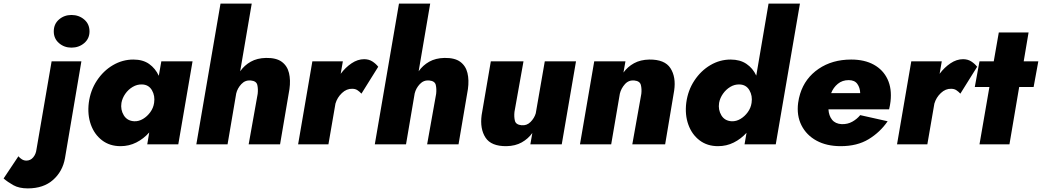

<svg xmlns="http://www.w3.org/2000/svg" viewBox="-182 -800 5774 1064"><path d="M-80 66 -162 189Q-139 209 -107.5 226.5Q-76 244 -28 244Q59 244 112 197Q165 150 178 77L269 -460H104L20 29Q17 54 2 72Q-13 90 -36 90Q-49 90 -60.5 83Q-72 76 -80 66ZM116 -626Q116 -586 145 -561Q174 -536 214 -536Q255 -536 284.5 -561Q314 -586 314 -626Q314 -667 284.5 -692Q255 -717 214 -717Q174 -717 145 -692Q116 -667 116 -626Z M491 -230Q496 -257 512.5 -280.5Q529 -304 553.5 -318.5Q578 -333 605 -332Q642 -331 660 -300Q678 -269 672 -230Q668 -202 651 -178.5Q634 -155 610.5 -141Q587 -127 562 -128Q523 -130 504 -161Q485 -192 491 -230ZM310 -230Q302 -164 321.5 -109.5Q341 -55 383.5 -22.5Q426 10 486 10Q533 10 573.5 -10.5Q614 -31 645 -66L634 0H806L885 -460H712L698 -380Q679 -421 644.5 -445.5Q610 -470 557 -470Q497 -470 444 -439Q391 -408 355 -353.5Q319 -299 310 -230Z M1246 -280 1196 0H1370L1422 -306Q1429 -356 1419.5 -395.5Q1410 -435 1379.5 -457.5Q1349 -480 1292 -479Q1243 -478 1207.5 -458Q1172 -438 1149 -405L1213 -780H1040L906 0H1079L1127 -282Q1134 -311 1155.5 -334Q1177 -357 1208 -354Q1239 -351 1244 -329Q1249 -307 1246 -280Z M1821 -281 1914 -430Q1901 -447 1881.5 -459.5Q1862 -472 1836 -472Q1800 -472 1766 -449Q1732 -426 1706 -391L1718 -460H1549L1470 0H1638L1677 -226Q1687 -260 1713 -284.5Q1739 -309 1770 -308Q1787 -308 1799 -300Q1811 -292 1821 -281Z M2235 -280 2185 0H2359L2411 -306Q2418 -356 2408.5 -395.5Q2399 -435 2368.5 -457.5Q2338 -480 2281 -479Q2232 -478 2196.5 -458Q2161 -438 2138 -405L2202 -780H2029L1895 0H2068L2116 -282Q2123 -311 2144.5 -334Q2166 -357 2197 -354Q2228 -351 2233 -329Q2238 -307 2235 -280Z M2669 -180 2719 -460H2538L2487 -162Q2477 -86 2508.5 -37.5Q2540 11 2625 10Q2674 9 2709.5 -11Q2745 -31 2768 -63L2757 0H2931L3010 -460H2837L2787 -172Q2779 -145 2758 -124Q2737 -103 2708 -106Q2677 -109 2671.5 -130.5Q2666 -152 2669 -180Z M3372 -280 3322 0H3504L3554 -298Q3565 -373 3533.5 -422Q3502 -471 3416 -470Q3367 -469 3331.5 -449.5Q3296 -430 3273 -398L3284 -460H3111L3032 0H3205L3253 -281Q3260 -310 3281 -333.5Q3302 -357 3333 -354Q3364 -351 3369.5 -329Q3375 -307 3372 -280Z M3803 -230Q3808 -257 3824.5 -280.5Q3841 -304 3865 -318.5Q3889 -333 3916 -332Q3953 -331 3971 -300Q3989 -269 3983 -230Q3979 -202 3962 -178.5Q3945 -155 3921.5 -141Q3898 -127 3873 -128Q3834 -130 3815.5 -161Q3797 -192 3803 -230ZM3621 -230Q3613 -164 3632.5 -109.5Q3652 -55 3694.5 -22.5Q3737 10 3797 10Q3844 10 3884 -10Q3924 -30 3955 -64L3944 0H4117L4251 -780H4077L4009 -381Q3990 -422 3954.5 -446Q3919 -470 3867 -470Q3807 -470 3754.5 -439Q3702 -408 3666 -353.5Q3630 -299 3621 -230Z M4409 -194H4745Q4748 -206 4750 -217.5Q4752 -229 4753 -238Q4761 -309 4736.5 -361Q4712 -413 4660.5 -441.5Q4609 -470 4535 -470Q4430 -470 4354.5 -418.5Q4279 -367 4252 -280Q4248 -268 4245.5 -255.5Q4243 -243 4241 -230Q4232 -160 4259.5 -105.5Q4287 -51 4343 -20.5Q4399 10 4477 10Q4568 10 4631.5 -28.5Q4695 -67 4737 -128L4585 -162Q4567 -140 4541 -125.5Q4515 -111 4482 -112Q4447 -114 4429 -136.5Q4411 -159 4409 -194ZM4424 -284Q4436 -315 4461 -335.5Q4486 -356 4521 -356Q4554 -356 4569 -335Q4584 -314 4585 -284Z M5140 -281 5233 -430Q5220 -447 5200.5 -459.5Q5181 -472 5155 -472Q5119 -472 5085 -449Q5051 -426 5025 -391L5037 -460H4868L4789 0H4957L4996 -226Q5006 -260 5032 -284.5Q5058 -309 5089 -308Q5106 -308 5118 -300Q5130 -292 5140 -281Z M5353 -620 5325 -460H5246L5220 -318H5301L5246 0H5412L5466 -318H5546L5572 -460H5491L5518 -620Z"/></svg>

Font: Jost* 800 Heavy Italic
Style: Italic
Weight: 800
Italic angle: -10°
Version: Version 3.200; ttfautohint (v0.97) -l 8 -r 50 -G 200 -x 14 -